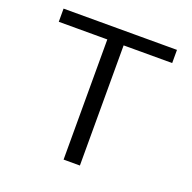

<svg xmlns="http://www.w3.org/2000/svg" viewBox="-127 -842 968 969"><g transform="rotate(20 357.5 -358.0)"><path d="M313.7 0V-706.1L412 -645.3H53V-716H662.1V-645.3H303.1L401.3 -706.1V0Z"/></g></svg>

Font: Russolo 10pt ExtraLight
Style: Regular
Weight: 200
Designer: Micah Stupak-Hahn
Version: Version 1.000